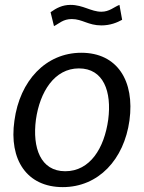

<svg xmlns="http://www.w3.org/2000/svg" viewBox="-20 -756 588 786"><path d="M237 10C383 10 488 -103 510 -263C532 -425 460 -540 313 -540C168 -540 61 -426 39 -262C16 -102 90 10 237 10ZM469 -736C446 -727 428 -708 395 -708C353 -708 320 -736 269 -736C235 -736 211 -723 187 -706L201 -649C223 -660 238 -678 274 -678C317 -678 341 -652 395 -652C432 -652 460 -664 480 -675ZM247 -55C146 -55 112 -151 127 -266C143 -380 203 -476 303 -476C404 -476 438 -381 423 -266C407 -150 349 -55 247 -55Z"/></svg>

Font: Cheyenne Sans
Style: Italic
Weight: 400
Italic angle: -8.13011°
Designer: The Public Sans project authors (U.S. Web Design System), Libre Franklin designed by Pablo Impallari and Rodrigo Fuenzal
Foundry: The Cheyenne Sans Project Authors
Version: Version 2.007